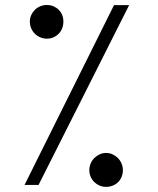

<svg xmlns="http://www.w3.org/2000/svg" viewBox="-20 -725 626 763"><path d="M468.3 -48.8Q468.3 -34.7 463.4 -22.5Q458.5 -10.3 449.7 -1.5Q440.9 7.3 428.5 12.5Q416 17.6 401.4 17.6Q387.7 17.6 375.7 12.5Q363.8 7.3 354.7 -1.5Q345.7 -10.3 340.3 -22.5Q335 -34.7 335 -48.8Q335 -63 340.3 -75.4Q345.7 -87.9 355 -97.2Q364.3 -106.4 376.2 -111.8Q388.2 -117.2 401.4 -117.2Q415.5 -117.2 427.5 -111.6Q439.5 -106 448.7 -96.7Q458 -87.4 463.1 -75Q468.3 -62.5 468.3 -48.8ZM231.9 -639.2Q231.9 -625 227.1 -612.5Q222.2 -600.1 213.4 -591.1Q204.6 -582 192.6 -576.7Q180.7 -571.3 166 -571.3Q152.3 -571.3 139.9 -576.7Q127.4 -582 118.4 -591.1Q109.4 -600.1 104 -612.5Q98.6 -625 98.6 -639.2Q98.6 -652.8 104 -664.8Q109.4 -676.8 118.4 -685.8Q127.4 -694.8 139.9 -700Q152.3 -705.1 166 -705.1Q180.7 -705.1 192.6 -700Q204.6 -694.8 213.4 -686Q222.2 -677.2 227.1 -665.3Q231.9 -653.3 231.9 -639.2ZM493.2 -704.6 133.3 9.8H77.6L433.1 -704.6Z"/></svg>

Font: XB Zar
Style: Italic
Weight: 400
Italic angle: -12°
Designer: Behnam
Foundry: Irmug
Version: Version 8.005 2009